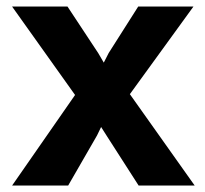

<svg xmlns="http://www.w3.org/2000/svg" viewBox="-20 -577 636 597"><path d="M17.6 0H191.9L281.7 -155.8L294.4 -182.1L310.5 -156.7L411.1 0H585.4L383.8 -284.2L581.5 -556.6H409.7L317.9 -412.1L302.7 -382.3L285.6 -411.6L189.9 -556.6H17.6L213.4 -281.7Z"/></svg>

Font: Merriweather Sans
Style: Bold
Weight: 700
Designer: Eben Sorkin ( eben@eyebytes.com )
Foundry: Eben Sorkin
Version: Version 1.003